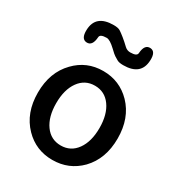

<svg xmlns="http://www.w3.org/2000/svg" viewBox="-194 -942 1001 1080"><g transform="rotate(30 307.0 -402.0)"><path d="M127 -62Q48 -143 48 -275Q48 -407 127 -488Q200 -564 307 -564Q414 -564 488 -488Q566 -407 566 -275Q566 -143 488 -62Q414 13 307 13Q200 13 127 -62ZM205 -134Q243 -81 307.5 -81Q372 -81 410 -134Q448 -187 448 -275Q448 -363 410 -416Q372 -469 307.5 -469Q243 -469 205 -416Q167 -363 167 -275Q167 -187 205 -134ZM386 -648Q358 -648 344.5 -656.5Q331 -665 323 -669.5Q315 -674 289 -699Q251 -735 230 -735Q187 -735 186 -714Q182 -654 144 -656Q107 -658 109 -717Q112 -817 228 -817Q257 -817 270.5 -808.5Q284 -800 305 -783Q326 -766 349 -744Q364 -730 385 -730Q428 -730 429 -751Q433 -810 471 -808Q508 -806 505 -747Q501 -648 386 -648Z"/></g></svg>

Font: Resource Han Rounded CN Medium
Style: Regular
Weight: 500
Designer: Cyano Hao (round all glyphs); Ryoko NISHIZUKA 西塚涼子 (kana, bopomofo & ideographs); Paul D. Hunt (Latin, Greek & Cyrillic)
Foundry: Cyano Hao
Version: 0.990